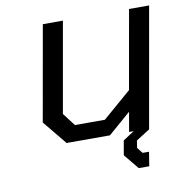

<svg xmlns="http://www.w3.org/2000/svg" viewBox="-78 -596 786 829"><g transform="rotate(-10 315.0 -181.0)"><path d="M464 161 410 95 421 32 470 0H450L465 -86L366 0H176L90 -105L164 -523H252L182 -126L225 -70H356L481 -178L542 -523H630L537 4L477 42L472 74L492 99H520L510 161Z"/></g></svg>

Font: Tomorrow
Style: Italic
Weight: 400
Italic angle: -10°
Designer: Tony de Marco, Monica Rizzolli
Foundry: Just in Type
Version: Version 2.002